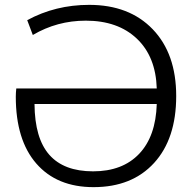

<svg xmlns="http://www.w3.org/2000/svg" viewBox="-20 -760 785 790"><path d="M625 -332H122Q123 -191 183 -123Q243 -55 363 -55Q484 -55 552.5 -127Q621 -199 625 -332ZM625 -396Q621 -527 543 -601Q465 -675 333 -675Q215 -675 115 -616L92 -677Q208 -740 347 -740Q512 -740 608.5 -639.5Q705 -539 705 -365Q705 -189 614 -89.5Q523 10 365 10Q214 10 129.5 -87Q45 -184 45 -362Q45 -378 47 -396Z"/></svg>

Font: M PLUS 1p
Style: Regular
Weight: 400
Version: Version 1.062